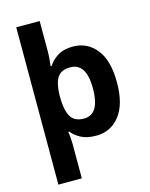

<svg xmlns="http://www.w3.org/2000/svg" viewBox="-143 -849 919 1179"><g transform="rotate(-15 316.5 -260.0)"><path d="M588 -274Q588 -135 531 -62.5Q474 10 382 10Q323 10 286 -9.5Q249 -29 227 -57H220Q223 -42 225 -19.5Q227 3 227 19V240H78V-760H227V-569Q227 -545 224.5 -517.5Q222 -490 220 -475H227Q248 -509 286 -532.5Q324 -556 382 -556Q474 -556 531 -484.5Q588 -413 588 -274ZM436 -276Q436 -437 334 -437Q276 -437 252.5 -401Q229 -365 227 -291V-275Q227 -196 250.5 -153.5Q274 -111 336 -111Q387 -111 411.5 -153.5Q436 -196 436 -276Z"/></g></svg>

Font: Noto Sans Kannada
Style: Bold
Weight: 700
Designer: Jelle Bosma - Monotype Design Team
Foundry: Monotype Imaging Inc.
Version: Version 2.005; ttfautohint (v1.8.4.7-5d5b)